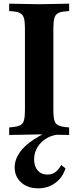

<svg xmlns="http://www.w3.org/2000/svg" viewBox="-20 -733 427 1047"><path d="M30 3V-38L50 -40Q78 -43 92 -51Q106 -59 111 -78Q116 -97 116 -133V-577Q116 -613 111 -632.5Q106 -652 91.5 -660.5Q77 -669 50 -671L30 -673V-713L194 -710L357 -713V-673L337 -671Q310 -669 295.5 -660.5Q281 -652 276 -632.5Q271 -613 271 -577V-133Q271 -97 276 -78Q281 -59 295.5 -51Q310 -43 337 -40L357 -38V3L194 0ZM188 294Q131 294 95.5 262Q60 230 60 180Q60 138 87 99Q114 60 167.5 25.5Q221 -9 299 -39L315 0Q273 0 239.5 18Q206 36 186 67Q166 98 166 136Q166 174 185.5 196.5Q205 219 238 219Q262 219 280 207Q298 195 314 167L337 185Q321 236 281 265Q241 294 188 294Z"/></svg>

Font: Baskervville SC
Style: Regular
Weight: 400
Designer: Alexis Faudot, Rémi Forte, Morgane Pierson, Rafael Ribas, Tanguy Vanlaeys, Rosalie Wagner, Thomas Huot-Marchand
Foundry: ANRT
Version: Version 1.100